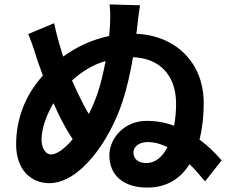

<svg xmlns="http://www.w3.org/2000/svg" viewBox="-20 -818 1040 869"><path d="M584 -128C584 -153 608 -175 648 -175C680 -175 710 -166 738 -152C716 -109 684 -80 642 -80C605 -80 584 -99 584 -128ZM614 -794 476 -798C479 -767 480 -751 478 -708C477 -692 476 -674 474 -655C393 -638 324 -604 266 -562C250 -612 235 -664 225 -713L108 -664C132 -605 137 -582 149 -546C157 -524 165 -501 174 -476C163 -464 153 -451 143 -438C92 -370 53 -276 53 -164C53 -49 121 11 203 11C341 11 476 -179 535 -360C555 -420 570 -490 582 -559C699 -555 777 -481 777 -348C777 -315 774 -281 768 -249C730 -263 689 -271 644 -271C541 -271 475 -191 475 -115C475 -21 543 31 647 31C735 31 797 -10 838 -75C866 -48 889 -19 908 3L983 -92C957 -123 923 -157 883 -186C896 -237 902 -293 902 -352C902 -538 771 -658 597 -665C599 -678 601 -691 602 -704C604 -722 608 -760 614 -794ZM168 -186C168 -238 191 -299 222 -351C233 -327 243 -305 253 -285C273 -246 291 -215 309 -188C274 -146 238 -119 211 -119C185 -119 168 -150 168 -186ZM335 -391C326 -409 316 -431 306 -454C348 -492 397 -524 458 -542C448 -490 436 -437 420 -391C409 -360 396 -330 382 -302C366 -328 351 -357 335 -391Z"/></svg>

Font: Source Han Sans CN
Style: Bold
Weight: 700
Designer: Ryoko NISHIZUKA 西塚涼子 (kana, bopomofo & ideographs); Paul D. Hunt (Latin, Greek & Cyrillic); Sandoll Communications 산돌커뮤니
Foundry: Adobe
Version: Version 2.001;hotconv 1.0.107;makeotfexe 2.5.65593